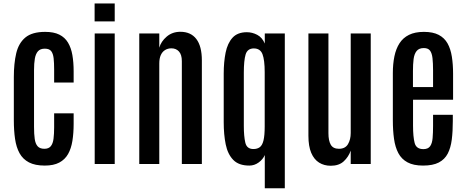

<svg xmlns="http://www.w3.org/2000/svg" viewBox="-20 -920 2609 1077"><path d="M231.4 8.8Q176.8 8.8 142.6 -9Q108.4 -26.9 89.8 -60.3Q71.3 -93.8 64.5 -140.6Q57.6 -187.5 57.6 -245.6V-487.8Q57.6 -564 71 -621.1Q84.5 -678.2 122.3 -709.7Q160.2 -741.2 233.4 -741.2Q281.7 -741.2 312.7 -725.8Q343.8 -710.4 361.3 -681.2Q378.9 -651.9 386 -611.1Q393.1 -570.3 393.1 -520V-457H283.7V-529.8Q283.7 -567.4 280.8 -593.5Q277.8 -619.6 267.1 -633.3Q256.3 -647 231.4 -647Q206.1 -647 193.1 -632.6Q180.2 -618.2 175.5 -591.3Q170.9 -564.5 170.9 -527.3V-208Q170.9 -168 174.8 -140.6Q178.7 -113.3 191.2 -99.4Q203.6 -85.4 229 -85.4Q253.4 -85.4 265.1 -100.1Q276.9 -114.7 280.3 -142.1Q283.7 -169.4 283.7 -206.5V-284.2H393.1V-225.6Q393.1 -173.3 386.2 -130.1Q379.4 -86.9 361.8 -55.9Q344.2 -24.9 312.5 -8.1Q280.8 8.8 231.4 8.8Z M511.2 0V-732.4H623.5V0ZM510.7 -799.8V-900.4H623.5V-799.8Z M761.2 0V-732.4H873.5V-652.3Q883.3 -687.5 915 -714.6Q946.8 -741.7 991.7 -741.7Q1050.3 -741.7 1081.3 -701.2Q1112.3 -660.6 1112.3 -581.1V0H1000V-577.1Q1000 -613.3 983.9 -631.1Q967.8 -648.9 941.4 -648.9Q921.4 -648.9 905.8 -639.2Q890.1 -629.4 881.8 -610.6Q873.5 -591.8 873.5 -564V0Z M1465.3 136.2V-50.3Q1455.1 -26.4 1431.2 -8.8Q1407.2 8.8 1378.4 8.8Q1319.3 8.8 1288.3 -23.2Q1257.3 -55.2 1246.1 -110.1Q1234.9 -165 1234.9 -234.4V-506.8Q1234.9 -572.3 1245.6 -625Q1256.3 -677.7 1284.4 -708.5Q1312.5 -739.3 1364.7 -739.3Q1395 -739.3 1422.9 -724.6Q1450.7 -710 1465.3 -675.8V-732.4H1577.6V136.2ZM1401.4 -84Q1422.9 -84 1437 -94.2Q1451.2 -104.5 1458 -132.1Q1464.8 -159.7 1464.8 -210.9V-515.1Q1464.8 -583.5 1452.4 -616Q1439.9 -648.4 1403.3 -648.4Q1367.7 -647.9 1357.7 -614.3Q1347.7 -580.6 1347.7 -512.7V-213.4Q1347.7 -156.2 1356 -120.1Q1364.3 -84 1401.4 -84Z M1835.4 9.8Q1798.3 9.8 1770 -7.8Q1741.7 -25.4 1725.8 -62.5Q1710 -99.6 1710 -158.2V-732.4H1822.3V-172.9Q1822.3 -130.9 1835.4 -108.2Q1848.6 -85.4 1881.3 -85.4Q1916.5 -85.4 1931.9 -111.3Q1947.3 -137.2 1947.3 -173.8V-732.4H2059.6V0H1947.3V-75.2Q1935.1 -40 1908.2 -15.1Q1881.3 9.8 1835.4 9.8Z M2353 8.8Q2299.3 8.8 2265.9 -9.3Q2232.4 -27.3 2214.6 -60.8Q2196.8 -94.2 2190.2 -141.1Q2183.6 -188 2183.6 -245.1V-510.3Q2183.6 -561.5 2192.4 -604Q2201.2 -646.5 2220.9 -677.2Q2240.7 -708 2274.4 -724.6Q2308.1 -741.2 2357.9 -741.2Q2408.7 -741.2 2440.9 -724.4Q2473.1 -707.5 2490.5 -676.5Q2507.8 -645.5 2514.6 -602.3Q2521.5 -559.1 2521.5 -506.3V-360.4H2296.9V-215.3Q2296.9 -152.8 2305.9 -118.2Q2314.9 -83.5 2355 -83.5Q2381.3 -83.5 2392.8 -99.9Q2404.3 -116.2 2406.7 -145.8Q2409.2 -175.3 2409.2 -214.4V-275.9H2520V-241.2Q2520 -183.6 2514.2 -137.2Q2508.3 -90.8 2491.5 -58.3Q2474.6 -25.9 2441.4 -8.5Q2408.2 8.8 2353 8.8ZM2296.4 -431.6H2409.2V-525.4Q2409.2 -565.9 2406 -594Q2402.8 -622.1 2392.1 -636.2Q2381.3 -650.4 2357.4 -650.4Q2330.1 -650.4 2316.9 -633.8Q2303.7 -617.2 2300 -588.4Q2296.4 -559.6 2296.4 -522Z"/></svg>

Font: Antonio SemiBold
Style: Regular
Weight: 600
Designer: Vernon Adams
Foundry: Vernon Adams
Version: Version 1.002